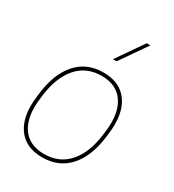

<svg xmlns="http://www.w3.org/2000/svg" viewBox="-189 -886 903 998"><g transform="rotate(30 263.0 -387.0)"><path d="M220.2 5.9Q120.1 5.9 72 -62.7Q23.9 -131.3 39.1 -252.9L42 -276.9Q57.1 -399.9 117.9 -468Q178.7 -536.1 277.8 -536.1Q377.9 -536.1 426 -467.3Q474.1 -398.4 459 -276.9L456.1 -252.9Q440.9 -129.9 380.1 -62Q319.3 5.9 220.2 5.9ZM220.2 -14.2Q310.5 -14.2 366 -77.1Q421.4 -140.1 436 -252.9L439 -276.9Q453.1 -388.7 410.9 -452.4Q368.7 -516.1 277.8 -516.1Q187.5 -516.1 132.1 -452.9Q76.7 -389.6 62 -276.9L59.1 -252.9Q44.9 -141.1 87.2 -77.6Q129.4 -14.2 220.2 -14.2ZM395 -779.8H417L306.2 -620.1H284.2Z"/></g></svg>

Font: Cooper Hewitt
Style: Thin Italic
Weight: 702
Designer: Village Type and Design LLC
Foundry: Cooper Hewitt Smithsonian Design Museum
Version: 1.000